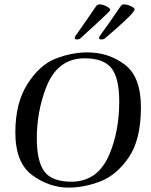

<svg xmlns="http://www.w3.org/2000/svg" viewBox="-20 -846 689 876"><path d="M50 -242Q50 -377 106 -464Q162 -551 235 -579Q308 -607 379 -607Q475 -607 549 -551.5Q623 -496 623 -356Q623 -209 567.5 -128Q512 -47 438 -18.5Q364 10 293 10Q205 10 127.5 -46.5Q50 -103 50 -242ZM478 -139Q524 -247 524 -383Q524 -490 488.5 -535Q453 -580 366 -580Q240 -580 189 -443Q148 -335 148 -215Q148 -110 182.5 -63.5Q217 -17 306 -17Q425 -17 478 -139ZM432 -673Q432 -677 436 -683Q480 -743 530 -817Q535 -823 538 -824.5Q541 -826 546 -826Q560 -826 578 -817.5Q596 -809 594 -802Q593 -799 586 -789Q571 -767 460 -672Q453 -666 443 -666Q432 -666 432 -673ZM321 -673Q321 -678 325 -683Q378 -758 418 -817Q424 -826 434 -826Q449 -826 466 -817Q483 -808 483 -801Q483 -798 474 -789Q464 -778 348 -672Q342 -666 331 -666Q321 -666 321 -673Z"/></svg>

Font: Unna
Style: Italic
Weight: 400
Italic angle: -8.05°
Designer: Jorge de Buen Unna
Foundry: Omnibus-Type
Version: Version 2.008